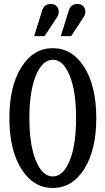

<svg xmlns="http://www.w3.org/2000/svg" viewBox="-20 -931 528 961"><path d="M203.1 -750H150.9L189.9 -875Q199.7 -911.1 234.9 -911.1Q252.4 -911.1 263.2 -900.4Q273.9 -889.6 273.9 -872.1Q273.9 -857.4 265.1 -844.2ZM335.9 -750H284.2L323.2 -875Q333 -911.1 368.2 -911.1Q385.3 -911.1 396.2 -900.1Q407.2 -889.2 407.2 -872.1Q407.2 -857.9 397.9 -844.2ZM244.1 9.8Q147 9.8 86.9 -85.4Q26.9 -180.7 26.9 -339.8Q26.9 -499 86.9 -594.5Q147 -689.9 244.1 -689.9Q341.8 -689.9 401.9 -594.5Q461.9 -499 461.9 -339.8Q461.9 -180.7 401.9 -85.4Q341.8 9.8 244.1 9.8ZM244.1 -47.9Q296.9 -47.9 328.9 -127Q360.8 -206.1 360.8 -339.8Q360.8 -473.6 328.9 -552.7Q296.9 -631.8 244.1 -631.8Q191.9 -631.8 159.4 -552.2Q127 -472.7 127 -339.8Q127 -207 159.4 -127.4Q191.9 -47.9 244.1 -47.9Z"/></svg>

Font: Margherita Semibold
Style: Regular
Weight: 600
Designer: James Puckett
Foundry: Dunwich Type Founders
Version: Version 1.008;hotconv 1.0.109;makeotfexe 2.5.65596